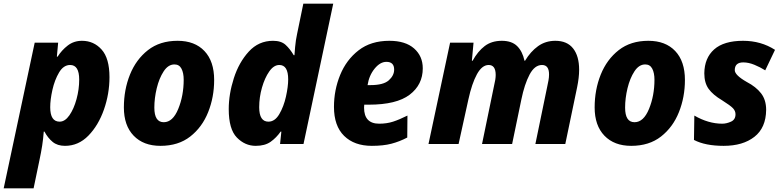

<svg xmlns="http://www.w3.org/2000/svg" viewBox="-58 -780 4232 1040"><path d="M265 -121Q214 -121 214 -199Q214 -240 226 -293.5Q238 -347 262 -387.5Q286 -428 322 -428Q371 -428 371 -349Q371 -296 356.5 -243Q342 -190 318 -155.5Q294 -121 265 -121ZM-38 240H124L155 91Q165 44 170.5 8.5Q176 -27 179 -67H183Q201 -33 227 -11.5Q253 10 294 10Q367 10 421 -45.5Q475 -101 505 -186.5Q535 -272 535 -362Q535 -464 492.5 -511.5Q450 -559 386 -559Q342 -559 309 -533.5Q276 -508 254 -473H250L257 -549H130Z M811 10Q908 10 972.5 -40.5Q1037 -91 1069.5 -172.5Q1102 -254 1102 -347Q1102 -448 1049.5 -503.5Q997 -559 904 -559Q808 -559 743.5 -508.5Q679 -458 646 -376Q613 -294 613 -198Q613 -100 666 -45Q719 10 811 10ZM829 -118Q778 -118 778 -197Q778 -248 791 -302Q804 -356 828.5 -393.5Q853 -431 887 -431Q913 -431 925 -408Q937 -385 937 -348Q937 -262 907.5 -190Q878 -118 829 -118Z M1396 -121Q1346 -121 1346 -199Q1346 -253 1361 -305.5Q1376 -358 1400.5 -393Q1425 -428 1455 -428Q1503 -428 1503 -350Q1503 -311 1491 -257Q1479 -203 1455 -162Q1431 -121 1396 -121ZM1327 10Q1377 10 1408 -12Q1439 -34 1462 -67H1466L1459 0H1586L1747 -760H1585L1551 -595Q1544 -563 1540.5 -525Q1537 -487 1537 -481H1533Q1513 -515 1489 -537Q1465 -559 1421 -559Q1343 -559 1289.5 -500.5Q1236 -442 1208.5 -356Q1181 -270 1181 -189Q1181 -80 1225 -35Q1269 10 1327 10Z M1956 10Q2018 10 2062 -1.5Q2106 -13 2148 -35L2149 -154Q2105 -132 2071 -121Q2037 -110 1996 -110Q1914 -110 1914 -197Q1914 -207 1915 -213H1940Q2090 -213 2161 -267Q2232 -321 2232 -410Q2232 -476 2185 -517.5Q2138 -559 2051 -559Q1951 -559 1884.5 -507.5Q1818 -456 1784.5 -374Q1751 -292 1751 -201Q1751 -98 1806 -44Q1861 10 1956 10ZM1933 -319Q1941 -371 1971 -408Q2001 -445 2035 -445Q2077 -445 2077 -403Q2077 -371 2048 -345Q2019 -319 1949 -319Z M2263 0H2426L2479 -241Q2498 -328 2525.5 -378Q2553 -428 2589 -428Q2627 -428 2627 -374Q2627 -351 2618 -315L2553 0H2716L2766 -241Q2783 -324 2810.5 -376Q2838 -428 2878 -428Q2916 -428 2916 -377Q2916 -361 2913 -345Q2910 -329 2907 -315L2842 0H3004L3068 -307Q3079 -360 3079 -402Q3079 -476 3046.5 -517.5Q3014 -559 2950 -559Q2897 -559 2856.5 -530Q2816 -501 2786 -451H2783Q2772 -502 2743 -530.5Q2714 -559 2660 -559Q2605 -559 2567.5 -530.5Q2530 -502 2502 -451H2498L2507 -549H2380Z M3361 10Q3458 10 3522.5 -40.5Q3587 -91 3619.5 -172.5Q3652 -254 3652 -347Q3652 -448 3599.5 -503.5Q3547 -559 3454 -559Q3358 -559 3293.5 -508.5Q3229 -458 3196 -376Q3163 -294 3163 -198Q3163 -100 3216 -45Q3269 10 3361 10ZM3379 -118Q3328 -118 3328 -197Q3328 -248 3341 -302Q3354 -356 3378.5 -393.5Q3403 -431 3437 -431Q3463 -431 3475 -408Q3487 -385 3487 -348Q3487 -262 3457.5 -190Q3428 -118 3379 -118Z M3862 10Q3966 10 4028.5 -39Q4091 -88 4092 -185Q4092 -239 4064.5 -274.5Q4037 -310 3987 -336Q3922 -373 3922 -400Q3922 -442 3968 -442Q3997 -442 4028.5 -429Q4060 -416 4087 -399L4140 -510Q4064 -559 3967 -559Q3863 -559 3810.5 -512.5Q3758 -466 3757 -383Q3757 -331 3780.5 -298.5Q3804 -266 3853 -237Q3899 -208 3912.5 -193.5Q3926 -179 3926 -161Q3926 -132 3901.5 -121Q3877 -110 3854 -110Q3779 -110 3703 -154L3701 -22Q3762 10 3862 10Z"/></svg>

Font: Noto Sans Display Extra
Style: Italic
Weight: 800
Italic angle: -12°
Designer: Monotype Design Team
Foundry: Monotype Imaging Inc.
Version: Version 1.900